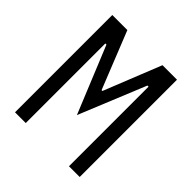

<svg xmlns="http://www.w3.org/2000/svg" viewBox="-187 -836 974 974"><g transform="rotate(45 300.0 -349.0)"><path d="M68 0V-698H176L299 -390H305L428 -698H532V0H455V-350V-571H447L300 -212L153 -571H145V-350V0Z"/></g></svg>

Font: Lilex
Style: Regular
Weight: 400
Monospace: yes
Designer: Mike Abbink, Paul van der Laan, Pieter van Rosmalen, Mikhael Khrustik
Foundry: Mikhael Khrustik
Version: Version 2.510